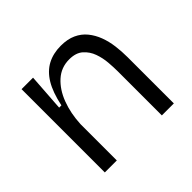

<svg xmlns="http://www.w3.org/2000/svg" viewBox="-130 -682 838 838"><g transform="rotate(-45 289.0 -263.5)"><path d="M80 0V-314V-514H151L139 -341H153Q167 -408 191.5 -448.5Q216 -489 252 -508Q288 -527 335 -527Q376 -527 405.5 -513.5Q435 -500 454.5 -476Q474 -452 485.5 -421.5Q497 -391 501.5 -356Q506 -321 506 -285V0H432V-273Q432 -296 429.5 -327.5Q427 -359 416.5 -388.5Q406 -418 383 -438.5Q360 -459 319 -459Q269 -459 233 -426.5Q197 -394 177 -341Q157 -288 154 -224V0Z"/></g></svg>

Font: Bricolage Grotesque Light
Style: Regular
Weight: 300
Designer: Mathieu Triay
Foundry: Atelier Triay
Version: Version 1.000;gftools[0.9.30]